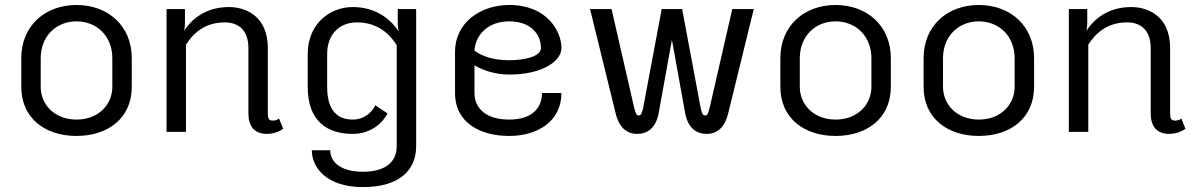

<svg xmlns="http://www.w3.org/2000/svg" viewBox="-20 -537 4873 782"><path d="M291.7 -516.7C163.3 -516.7 66.7 -431.7 66.7 -300V-183.3C66.7 -55.8 163.3 16.7 291.7 16.7C420 16.7 516.7 -55.8 516.7 -183.3V-300C516.7 -431.7 420 -516.7 291.7 -516.7ZM291.7 -450C375.8 -450 437.5 -388.3 437.5 -300V-183.3C437.5 -111.7 381.7 -50 291.7 -50C201.7 -50 145.8 -111.7 145.8 -183.3V-300C145.8 -388.3 207.5 -450 291.7 -450Z M1133.3 -12.5 1116.7 -54.2C1111.7 -50.8 1104.2 -45.8 1091.7 -45.8C1075 -45.8 1070.8 -54.2 1070.8 -75V-341.7C1070.8 -471.7 980 -508.3 912.5 -508.3C813.3 -508.3 757.5 -454.2 730 -411.7C731.7 -420 733.3 -430 733.3 -441.7V-500H658.3V0H737.5V-355C765.8 -399.2 811.7 -445.8 895.8 -445.8C950 -445.8 991.7 -415 991.7 -341.7V-75C991.7 -23.3 1015.8 8.3 1066.7 8.3C1100.8 8.3 1124.2 -5.8 1133.3 -12.5Z M1312.5 -316.7C1312.5 -398.3 1363.3 -445.8 1433.3 -445.8C1519.2 -445.8 1566.7 -398.3 1595.8 -353.3V58.3C1595.8 125.8 1545.8 162.5 1458.3 162.5C1370.8 162.5 1325 125 1325 75H1250C1250 143.3 1307.5 225 1458.3 225C1609.2 225 1675 154.2 1675 58.3V-500H1600V-441.7C1600 -429.2 1601.7 -418.3 1604.2 -409.2C1575 -452.5 1516.7 -508.3 1416.7 -508.3C1325 -508.3 1233.3 -441.7 1233.3 -316.7V-183.3C1233.3 -39.2 1316.7 8.3 1416.7 8.3C1494.2 8.3 1540.8 -40 1558.3 -75L1508.3 -108.3C1501.7 -90.8 1471.7 -50 1416.7 -50C1351.7 -50 1312.5 -90 1312.5 -183.3Z M2054.2 -516.7C1940.8 -516.7 1833.3 -448.3 1833.3 -325V-158.3C1833.3 -35 1938.3 16.7 2054.2 16.7C2170 16.7 2266.7 -43.3 2266.7 -158.3H2187.5C2187.5 -100.8 2150.8 -50 2054.2 -50C1957.5 -50 1912.5 -97.5 1912.5 -158.3V-270.8C1945.8 -251.7 1994.2 -233.3 2054.2 -233.3C2188.3 -233.3 2266.7 -287.5 2266.7 -341.7C2266.7 -410 2207.5 -516.7 2054.2 -516.7ZM1912.5 -330.8C1915.8 -391.7 1964.2 -450 2054.2 -450C2143.3 -450 2183.3 -395.8 2183.3 -341.7C2183.3 -305 2110.8 -291.7 2054.2 -291.7C1985.8 -291.7 1941.7 -309.2 1912.5 -330.8Z M2383.3 -500 2487.5 -75C2500 -23.3 2528.3 8.3 2575 8.3C2617.5 8.3 2650.8 -15.8 2662.5 -75L2716.7 -375L2770.8 -75C2782.5 -15.8 2815.8 8.3 2858.3 8.3C2905 8.3 2933.3 -23.3 2945.8 -75L3050 -500H2962.5L2870.8 -100C2865 -77.5 2861.7 -66.7 2852.5 -66.7C2840.8 -66.7 2838.3 -79.2 2833.3 -100L2758.3 -500H2716.7H2675L2600 -100C2595 -79.2 2592.5 -66.7 2580.8 -66.7C2571.7 -66.7 2568.3 -77.5 2562.5 -100L2470.8 -500Z M3383.3 -516.7C3255 -516.7 3158.3 -431.7 3158.3 -300V-183.3C3158.3 -55.8 3255 16.7 3383.3 16.7C3511.7 16.7 3608.3 -55.8 3608.3 -183.3V-300C3608.3 -431.7 3511.7 -516.7 3383.3 -516.7ZM3383.3 -450C3467.5 -450 3529.2 -388.3 3529.2 -300V-183.3C3529.2 -111.7 3473.3 -50 3383.3 -50C3293.3 -50 3237.5 -111.7 3237.5 -183.3V-300C3237.5 -388.3 3299.2 -450 3383.3 -450Z M3966.7 -516.7C3838.3 -516.7 3741.7 -431.7 3741.7 -300V-183.3C3741.7 -55.8 3838.3 16.7 3966.7 16.7C4095 16.7 4191.7 -55.8 4191.7 -183.3V-300C4191.7 -431.7 4095 -516.7 3966.7 -516.7ZM3966.7 -450C4050.8 -450 4112.5 -388.3 4112.5 -300V-183.3C4112.5 -111.7 4056.7 -50 3966.7 -50C3876.7 -50 3820.8 -111.7 3820.8 -183.3V-300C3820.8 -388.3 3882.5 -450 3966.7 -450Z M4808.3 -12.5 4791.7 -54.2C4786.7 -50.8 4779.2 -45.8 4766.7 -45.8C4750 -45.8 4745.8 -54.2 4745.8 -75V-341.7C4745.8 -471.7 4655 -508.3 4587.5 -508.3C4488.3 -508.3 4432.5 -454.2 4405 -411.7C4406.7 -420 4408.3 -430 4408.3 -441.7V-500H4333.3V0H4412.5V-355C4440.8 -399.2 4486.7 -445.8 4570.8 -445.8C4625 -445.8 4666.7 -415 4666.7 -341.7V-75C4666.7 -23.3 4690.8 8.3 4741.7 8.3C4775.8 8.3 4799.2 -5.8 4808.3 -12.5Z"/></svg>

Font: BoonHome
Style: Book
Weight: 400
Designer: Sungsit Sawaiwan
Foundry: Sungsit Sawaiwan
Version: Version 0.2